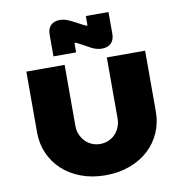

<svg xmlns="http://www.w3.org/2000/svg" viewBox="-104 -1082 1158 1210"><g transform="rotate(-10 475.0 -477.0)"><path d="M475 -170Q503 -170 528 -180.5Q553 -191 571 -210Q589 -229 599.5 -254.5Q610 -280 610 -310V-700H855V-310Q855 -239 828 -177Q801 -115 751.5 -69Q702 -23 631.5 3.5Q561 30 475 30Q389 30 318.5 3.5Q248 -23 198.5 -69Q149 -115 122 -177Q95 -239 95 -310V-700H340V-310Q340 -280 350.5 -254.5Q361 -229 379.5 -210Q398 -191 422.5 -180.5Q447 -170 475 -170ZM670 -840Q670 -802 649 -781Q628 -760 590 -760Q575 -760 560.5 -763.5Q546 -767 535 -772Q522 -777 510 -785L435 -825H425V-765H280V-905Q280 -943 301 -963.5Q322 -984 360 -984Q375 -984 389.5 -980Q404 -976 415 -971Q428 -966 440 -959L515 -920H525V-980H670Z"/></g></svg>

Font: Imperial One
Style: Regular
Weight: 400
Designer: Jovanny Lemonad
Foundry: Jovanny Lemonad
Version: Version 1.000